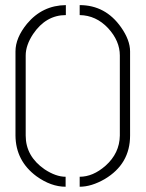

<svg xmlns="http://www.w3.org/2000/svg" viewBox="-20 -708 556 733"><path d="M39.1 -190.4V-511.7Q39.1 -563.5 83 -617.2Q141.6 -687.5 231.4 -688.5V-650.4Q155.3 -650.4 106.4 -578.1Q78.1 -535.2 78.1 -496.1V-190.4Q78.1 -111.3 150.4 -61.5Q193.4 -33.2 230.5 -33.2V4.9Q174.8 4.9 119.1 -35.2Q40 -93.8 39.1 -190.4ZM284.2 4.9V-33.2Q335 -33.2 382.8 -75.2Q436.5 -123 437.5 -190.4V-496.1Q437.5 -551.8 392.6 -600.6Q346.7 -649.4 284.2 -650.4V-688.5Q382.8 -688.5 442.4 -603.5Q476.6 -554.7 476.6 -511.7V-190.4Q476.6 -82 379.9 -24.4Q329.1 4.9 284.2 4.9Z"/></svg>

Font: Post No Bills Colombo
Style: Light
Weight: 400
Designer: Kosala Senevirathne, Siva Puranthara, Lasantha Premarathna, Tharique Azeez
Foundry: Mooniak
Version: Version 1.220 ; ttfautohint (v1.5)